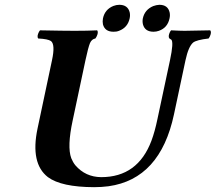

<svg xmlns="http://www.w3.org/2000/svg" viewBox="-20 -774 903 804"><path d="M411.1 -696.8Q418.9 -734.4 454.6 -749Q467.3 -753.9 479.5 -753.9Q514.6 -753.9 522.9 -723.1Q525.9 -710.4 522.9 -696.8Q514.6 -658.7 478.5 -645Q467.3 -640.6 455.1 -641.1Q419.4 -641.1 411.1 -671.9Q408.7 -684.1 411.1 -696.8ZM578.1 -696.8Q585.9 -733.4 621.6 -748.5Q634.8 -753.4 647.5 -753.9Q683.1 -753.9 690.4 -721.7Q692.9 -709.5 689.9 -696.8Q681.6 -657.7 645.5 -645Q634.3 -641.1 623 -641.1Q586.9 -641.1 578.6 -671.9Q575.7 -684.1 578.1 -696.8ZM337.9 -522 284.2 -269Q260.7 -159.7 278.3 -111.8Q285.2 -94.7 295.4 -82Q337.9 -32.7 403.8 -32.2Q557.1 -32.2 614.3 -185.1Q628.4 -222.7 639.6 -276.9L691.9 -522Q708 -597.7 697.3 -607.9Q694.3 -610.4 689.5 -612.8Q682.6 -621.1 691.9 -640.6Q694.3 -645 696.3 -647Q734.4 -645 752.9 -645Q764.6 -645 860.4 -647Q867.2 -638.7 857.9 -619.6Q855.5 -615.2 853.5 -612.8Q802.7 -606.9 788.6 -595.7Q769 -578.6 756.8 -522L708.5 -294.9Q650.9 -24.4 434.6 5.9Q405.3 9.8 374 9.8Q236.8 9.3 180.7 -32.2Q106.4 -89.8 137.2 -235.8L197.8 -522Q211.9 -587.9 193.4 -602.1Q180.7 -610.8 140.1 -612.8Q133.3 -621.1 143.1 -640.6Q145.5 -645 147.5 -647Q247.6 -645 293 -645Q347.7 -645 386.7 -647Q393.6 -638.7 383.8 -619.6Q381.3 -615.2 379.4 -612.8Q364.3 -610.4 356.9 -593.8Q349.1 -574.7 337.9 -522Z"/></svg>

Font: Linux Libertine Slanted O
Style: Bold Slanted
Weight: 700
Designer: Philipp H. Poll
Foundry: Philipp H. Poll
Version: Version 5.0.0